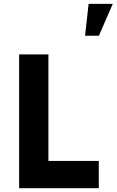

<svg xmlns="http://www.w3.org/2000/svg" viewBox="-20 -985 610 1005"><path d="M80.1 -700.2H233.4V-142.6H497.1V0H80.1ZM443.8 -964.8H570.3L497.6 -797.9H425.3Z"/></svg>

Font: DavidDev Light
Style: Regular
Weight: 300
Designer: David.dev
Foundry: David.dev
Version: Version 1.001;FEAKit 1.0